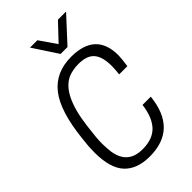

<svg xmlns="http://www.w3.org/2000/svg" viewBox="-301 -1113 1220 1220"><g transform="rotate(-45 309.0 -503.0)"><path d="M554 -851ZM401 -851H339L230 -1017H296L374 -904L481 -1017H554ZM279 11Q166 11 107 -52Q48 -115 48 -258Q48 -309 56 -370Q79 -594 156 -692.5Q233 -791 373 -791Q592 -791 593 -587Q593 -558 584 -496H510Q515 -536 515 -569Q515 -649 482.5 -687.5Q450 -726 374 -726Q322 -726 282 -709Q166 -658 135 -410L133 -393Q122 -310 122 -260Q123 -216 127 -186Q147 -54 279 -54Q370 -54 417.5 -103.5Q465 -153 478 -254H552Q525 11 279 11Z"/></g></svg>

Font: Tanohe Sans
Style: Italic
Weight: 400
Designer: Village Type and Design LLC & Cristiano Sobral
Foundry: Cooper Hewitt Smithsonian Design Museum
Version: Version 1.00;September 29, 2021;FontCreator 13.0.0.2655 64-b